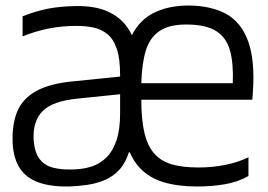

<svg xmlns="http://www.w3.org/2000/svg" viewBox="-20 -666 973 697"><path d="M697 11Q626 11 574 -4.5Q522 -20 488 -56Q454 -92 437.5 -152.5Q421 -213 421 -303V-332Q421 -449 449 -517.5Q477 -586 532 -616Q587 -646 666 -646Q747 -645 801 -615.5Q855 -586 880.5 -517Q906 -448 898 -332L896 -304H493Q493 -231 504.5 -183Q516 -135 541 -107.5Q566 -80 605 -69Q644 -58 700 -58Q751 -58 798 -67.5Q845 -77 882 -95V-27Q843 -5 795.5 3Q748 11 697 11ZM230 11Q162 12 118 -4.5Q74 -21 51.5 -56Q29 -91 26 -146Q23 -214 42.5 -261Q62 -308 111.5 -335.5Q161 -363 248 -371L436 -390V-326L261 -308Q171 -299 135 -263Q99 -227 102 -160Q105 -115 122.5 -90.5Q140 -66 172 -57.5Q204 -49 249 -51Q284 -52 314 -62Q344 -72 367 -95Q390 -118 403 -157Q416 -196 416 -254L473 -113H448Q435 -73 412.5 -49Q390 -25 360.5 -12.5Q331 0 297.5 5Q264 10 230 11ZM416 -158V-307Q416 -313 416 -326Q416 -339 416 -354Q416 -369 416 -380.5Q416 -392 416 -394Q416 -453 404 -488.5Q392 -524 370 -542Q348 -560 319.5 -566Q291 -572 257 -572Q205 -572 157 -562.5Q109 -553 62 -534V-607Q114 -627 157 -635Q200 -643 255 -644Q324 -645 369.5 -625Q415 -605 441 -568.5Q467 -532 478 -484.5Q489 -437 489 -385V-158ZM493 -364H825Q828 -436 815 -482.5Q802 -529 766 -552.5Q730 -576 662 -577Q596 -578 560 -554Q524 -530 509.5 -483Q495 -436 493 -364Z"/></svg>

Font: Matangi Medium
Style: Regular
Weight: 500
Designer: Prashant Pant
Foundry: The Graphic Ant
Version: Version 3.002